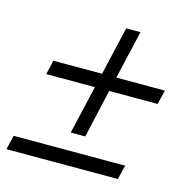

<svg xmlns="http://www.w3.org/2000/svg" viewBox="-105 -644 708 728"><g transform="rotate(15 249.0 -280.0)"><path d="M-17 0 -4 -56H434L420 0ZM202 -124 246 -314H55L68 -370H259L303 -560H359L315 -370H506L492 -314H302L259 -124Z"/></g></svg>

Font: Platypi Medium
Style: Italic
Weight: 500
Italic angle: -13°
Designer: David Sargent
Foundry: Bolt Cutter Type
Version: Version 1.200; ttfautohint (v1.8.4.7-5d5b)